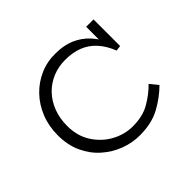

<svg xmlns="http://www.w3.org/2000/svg" viewBox="-121 -640 811 811"><g transform="rotate(-45 285.0 -234.5)"><path d="M298 14Q253 14 209.5 -2.5Q166 -19 130.5 -50.5Q95 -82 74 -127.5Q53 -173 53 -231Q53 -286 71.5 -332Q90 -378 122.5 -412Q155 -446 198.5 -465Q242 -484 291 -483Q340 -483 377 -467Q414 -451 441 -422Q468 -393 484 -354L462 -362V-471H506V-312L482 -309Q465 -352 439.5 -380Q414 -408 379.5 -421.5Q345 -435 300 -435Q260 -435 225 -420.5Q190 -406 164 -379Q138 -352 123.5 -314.5Q109 -277 109 -232Q109 -171 137.5 -127Q166 -83 209.5 -59Q253 -35 300 -34Q361 -33 403.5 -57Q446 -81 478 -114L507 -78Q470 -41 420 -13.5Q370 14 298 14Z"/></g></svg>

Font: BioRhyme ExtraBold Light
Style: Regular
Weight: 300
Version: Version 1.600;gftools[0.9.33]